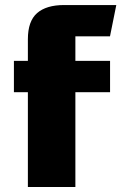

<svg xmlns="http://www.w3.org/2000/svg" viewBox="-20 -750 486 770"><path d="M91.8 -505.8V-592.7Q91.8 -665.2 128.8 -697.5Q165.7 -729.8 237.4 -729.8H446.4L421.1 -604.2H282.3Q282.3 -604.2 282.3 -604.2Q282.3 -604.2 282.3 -604.2V-505.8H421.4V-380.2H282.3V0H91.8V-380.2H35.8V-505.8Z"/></svg>

Font: Science Gothic
Style: Regular
Weight: 400
Designer: Thomas Phinney, Vassil Kateliev, Brandon Buerkle
Foundry: Font Detective LLC
Version: Version 1.018